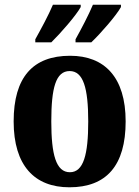

<svg xmlns="http://www.w3.org/2000/svg" viewBox="-20 -786 592 816"><path d="M301 -619V-606H368C408 -644 475 -721 494 -756V-766H375C356 -721 326 -664 301 -619ZM130 -619V-606H198C237 -644 304 -721 323 -756V-766H205C186 -721 155 -664 130 -619ZM275 10C432 10 514 -82 514 -270C514 -458 424 -549 278 -549C120 -549 38 -458 38 -270C38 -82 127 10 275 10ZM277 -54C218 -54 198 -129 198 -270C198 -412 217 -484 276 -484C334 -484 355 -412 355 -270C355 -129 335 -54 277 -54Z"/></svg>

Font: Noto Serif Sinhala Condensed ExtraBold
Style: Regular
Weight: 800
Width: 3
Designer: Jelle Bosma - Monotype Design Team
Foundry: Monotype Imaging Inc.
Version: Version 2.007